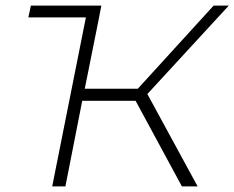

<svg xmlns="http://www.w3.org/2000/svg" viewBox="-20 -664 835 684"><path d="M505 -329 684 0H628L463 -305H273L213 0H166L286 -602H81L90 -644H341L333 -602L282 -348H471L741 -644H795Z"/></svg>

Font: Montserrat Ace
Style: Light Italic
Weight: 300
Italic angle: -11.3°
Designer: Julieta Ulanovsky
Foundry: Julieta Ulanovsky
Version: Version 1